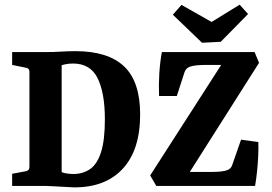

<svg xmlns="http://www.w3.org/2000/svg" viewBox="-20 -796 1164 822"><path d="M173 -573Q210 -573 241 -575Q272 -577 303 -577Q442 -577 511 -512Q580 -447 580 -306Q580 -153 504.5 -72.5Q429 8 294 6Q278 5 255 4Q232 3 210.5 1.5Q189 0 174 0H32V-52L91 -63Q106 -66 106 -81V-489Q106 -504 91 -506L32 -518V-573ZM244 -59Q253 -55 268 -53Q283 -51 296 -51Q338 -52 367.5 -73.5Q397 -95 413 -146Q429 -197 429 -285Q429 -398 398 -461Q367 -524 293 -524Q274 -524 260.5 -521Q247 -518 244 -517ZM649 0 623 -45 936 -532 953 -518H858Q836 -518 819 -516Q802 -514 792 -510Q776 -504 770 -487L737 -385H661Q659 -432 662 -481Q665 -530 673 -573H1070L1089 -527L780 -40L755 -60H888Q911 -60 927.5 -62Q944 -64 954 -68Q970 -74 975 -92L1012 -198L1086 -188Q1087 -163 1085.5 -129.5Q1084 -96 1080.5 -62Q1077 -28 1072 0ZM1042 -736 925 -617 845 -613 720 -733 757 -775 886 -702 1006 -776Z"/></svg>

Font: Yrsa
Style: Regular
Weight: 400
Designer: Anna Giedrys (Yrsa+Rasa design), David Brezina (Yrsa art-direction, Rasa art-direction, design)
Foundry: Rosetta Type Foundry
Version: Version 2.004